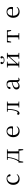

<svg xmlns="http://www.w3.org/2000/svg" viewBox="3504 -4330 991 8040"><g transform="rotate(-90 4000.0 -310.5)"><path d="M528 15C623 15 683 -25 728 -94L712 -107C667 -58 616 -35 556 -35C444 -35 366 -118 366 -262C366 -408 444 -499 546 -499C569 -499 591 -495 613 -486L634 -413C640 -378 656 -364 684 -364C706 -364 720 -375 726 -399C704 -479 630 -531 541 -531C403 -531 279 -430 279 -251C279 -84 381 15 528 15Z M1323 -489 1409 -478C1393 -305 1340 -146 1261 -31H1209L1213 165H1251L1277 0H1708L1734 165H1772L1776 -31H1682L1680 -229V-288L1682 -480L1768 -489V-516H1323ZM1596 -31H1307C1334 -73 1356 -120 1374 -169C1411 -266 1434 -374 1444 -484H1596L1598 -288V-229Z M2530 15C2620 15 2687 -26 2731 -94L2715 -108C2674 -60 2623 -35 2552 -35C2442 -35 2364 -104 2362 -263H2722C2727 -279 2729 -299 2729 -323C2729 -441 2652 -531 2522 -531C2389 -531 2275 -425 2275 -257C2275 -76 2382 15 2530 15ZM2363 -294C2370 -424 2437 -499 2520 -499C2601 -499 2649 -437 2649 -352C2649 -312 2639 -294 2604 -294Z M3600 0H3767V-28L3686 -36C3685 -92 3684 -174 3684 -229V-288C3684 -342 3685 -424 3686 -480L3767 -489V-516H3337V-489L3424 -478C3420 -348 3403 -237 3372 -149C3356 -105 3339 -78 3315 -59C3295 -77 3279 -87 3258 -87C3235 -87 3218 -77 3209 -55C3209 -14 3236 10 3275 10C3329 10 3374 -30 3408 -139C3437 -230 3455 -349 3460 -486H3601L3603 -288V-229L3601 -36L3520 -28V0Z M4678 14C4717 14 4747 -2 4768 -37L4752 -52C4736 -34 4724 -28 4707 -28C4680 -28 4665 -45 4665 -108V-355C4665 -479 4609 -531 4493 -531C4380 -531 4306 -482 4286 -400C4292 -377 4307 -364 4330 -364C4355 -364 4372 -377 4378 -413L4393 -485C4420 -495 4445 -500 4471 -500C4550 -500 4585 -470 4585 -359V-318C4541 -308 4494 -295 4452 -282C4320 -244 4273 -193 4273 -115C4273 -32 4332 15 4411 15C4483 15 4528 -18 4587 -82C4595 -22 4623 14 4678 14ZM4585 -113C4522 -53 4486 -34 4446 -34C4390 -34 4353 -66 4353 -128C4353 -183 4386 -226 4470 -257C4504 -270 4544 -281 4585 -292Z M5501 -620C5606 -620 5667 -670 5668 -744C5661 -771 5643 -786 5617 -786C5592 -786 5573 -769 5573 -741C5573 -717 5587 -696 5611 -680C5582 -657 5545 -648 5501 -648C5458 -648 5420 -657 5391 -681C5415 -696 5429 -717 5429 -741C5429 -769 5410 -786 5384 -786C5360 -786 5342 -771 5333 -744C5335 -671 5396 -620 5501 -620ZM5560 -489 5644 -479V-447L5484 -266L5354 -119V-479L5440 -489V-516H5192V-489L5273 -480L5275 -288V-229L5273 -36L5192 -28V0H5440V-28L5354 -37V-73L5509 -249L5644 -402V-37L5560 -28V0H5805V-28L5724 -36L5722 -229V-288L5724 -480L5805 -489V-516H5560Z M6456 0H6635V-28L6543 -37L6541 -229V-288L6543 -484H6691L6724 -341H6760L6753 -516H6247L6240 -341H6276L6309 -484H6457L6459 -288V-229L6457 -37L6365 -28V0Z M7530 15C7620 15 7687 -26 7731 -94L7715 -108C7674 -60 7623 -35 7552 -35C7442 -35 7364 -104 7362 -263H7722C7727 -279 7729 -299 7729 -323C7729 -441 7652 -531 7522 -531C7389 -531 7275 -425 7275 -257C7275 -76 7382 15 7530 15ZM7363 -294C7370 -424 7437 -499 7520 -499C7601 -499 7649 -437 7649 -352C7649 -312 7639 -294 7604 -294Z"/></g></svg>

Font: Harano Aji Mincho
Style: Regular
Weight: 400
Foundry: Masamichi Hosoda
Version: HaranoAjiMincho-Regular version 20230610;ttx 4.39.4